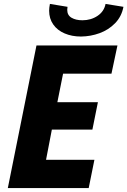

<svg xmlns="http://www.w3.org/2000/svg" viewBox="-20 -949 643 969"><path d="M164.1 -719.7H572.8L542.5 -577.1H298.3L269.5 -433.1H474.1L446.3 -294.9H241.7L212.4 -142.6H456.5L427.7 0H19.5ZM228 -895Q228 -909.7 231.9 -929.2L320.8 -914.6Q319.3 -906.7 319.3 -899.4Q319.3 -872.1 341.1 -859.4Q362.8 -846.7 396 -846.7Q439 -846.7 472.2 -868.9Q505.4 -891.1 512.7 -929.2L603 -914.6Q593.8 -865.7 561 -832Q528.3 -798.3 482.9 -781.7Q437.5 -765.1 388.7 -764.6Q342.8 -764.6 306.2 -780.3Q269.5 -795.9 248.8 -825.4Q228 -855 228 -895Z"/></svg>

Font: Reddit Sans Fudge ExBold Italic
Style: Regular
Weight: 800
Italic angle: -11.25°
Designer: Stephen Hutchings
Version: Version 1.013